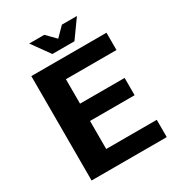

<svg xmlns="http://www.w3.org/2000/svg" viewBox="-204 -993 1021 1115"><g transform="rotate(-30 307.0 -435.0)"><path d="M584 -584H245V-420H544V-304H245V-116H584V0H80V-700H584ZM484 -870 398 -750H250L164 -870H265L324 -810L383 -870Z"/></g></svg>

Font: Fivo Sans
Style: Regular
Weight: 700
Designer: Alexander Slobzheninov
Foundry: Alexander Slobzheninov
Version: 1.0